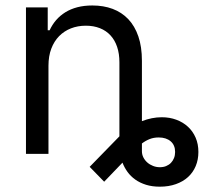

<svg xmlns="http://www.w3.org/2000/svg" viewBox="-20 -573 804 715"><path d="M160.5 0H76.7V-545.5H157.7V-460.2H164.8Q174.4 -481.2 188.9 -498Q203.5 -514.9 223.2 -527.2Q242.9 -539.4 267.9 -546Q293 -552.6 323.9 -552.6Q365.4 -552.6 399.3 -540Q433.2 -527.3 457.6 -501.8Q481.9 -476.2 495.2 -437.5Q508.5 -398.8 508.5 -346.6V-121.8Q545.8 -136.4 582.4 -136.4Q611.9 -136.4 636.7 -127.1Q661.6 -117.9 679.9 -101Q698.2 -84.2 708.5 -60.4Q718.8 -36.6 718.8 -7.1Q718.8 21.7 708.8 45.5Q698.9 69.2 680.2 86.3Q661.6 103.3 634.9 112.7Q608.3 122.2 575.3 122.2Q546.5 122.2 523.8 115.1Q501.1 108 483.8 95.7Q466.6 83.5 454.9 67.3Q443.2 51.1 436.1 32.7L367.9 103.7L313.9 48.3L424.7 -65.3V-340.9Q424.7 -372.9 416.2 -398.3Q407.7 -423.7 391.5 -441.2Q375.4 -458.8 352.1 -468Q328.8 -477.3 299.7 -477.3Q269.5 -477.3 244.1 -467.3Q218.8 -457.4 200.1 -438.4Q181.5 -419.4 171 -391.7Q160.5 -364 160.5 -328.1ZM508.5 -9.9Q508.5 2.5 514 13.3Q519.5 24.1 528.6 32.1Q537.6 40.1 549.9 44.9Q562.1 49.7 575.3 49.7Q588.1 49.7 598.5 45.5Q609 41.2 616.5 33.6Q623.9 25.9 628 15.6Q632.1 5.3 632.1 -7.1Q632.1 -32.7 615.4 -46.9Q598.7 -61.1 571 -61.1Q552.2 -61.1 537.1 -55Q522 -49 508.5 -38.7Z"/></svg>

Font: Interop
Style: Regular
Weight: 400
Designer: Rasmus Andersson, Google, Jang Haemin
Foundry: jhaemin
Version: Version 1.008